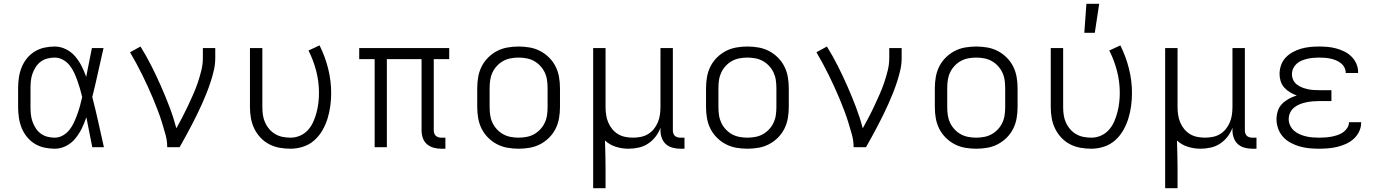

<svg xmlns="http://www.w3.org/2000/svg" viewBox="-20 -772 7240 1007"><path d="M267 8Q239 8 212 2Q185 -4 161.5 -18.5Q138 -33 120.5 -55Q103 -77 93 -102.5Q83 -128 79 -155.5Q75 -183 75 -210V-310Q75 -337 79 -364.5Q83 -392 93 -417.5Q103 -443 120.5 -465Q138 -487 161.5 -501.5Q185 -516 212 -522Q239 -528 267 -528Q297 -528 325.5 -514Q354 -500 374 -476.5Q394 -453 408 -425.5Q422 -398 432 -369Q440 -407 447 -444.5Q454 -482 462 -520H523Q508 -456 494 -391.5Q480 -327 464 -263Q481 -198 495.5 -132Q510 -66 525 0H464Q456 -39 448.5 -78Q441 -117 433 -157Q423 -127 409 -98.5Q395 -70 375 -45.5Q355 -21 326.5 -6.5Q298 8 267 8ZM267 -50Q290 -50 310.5 -62Q331 -74 345 -92Q359 -110 368.5 -131Q378 -152 386 -174Q394 -196 400 -218.5Q406 -241 411 -263Q406 -285 399.5 -307Q393 -329 385.5 -350Q378 -371 368.5 -391.5Q359 -412 344.5 -430Q330 -448 309.5 -459Q289 -470 267 -470Q247 -470 228 -465Q209 -460 193.5 -448.5Q178 -437 167.5 -420.5Q157 -404 150.5 -386Q144 -368 142 -348.5Q140 -329 140 -310V-210Q140 -191 142 -171.5Q144 -152 150.5 -134Q157 -116 167.5 -99.5Q178 -83 193.5 -71.5Q209 -60 228 -55Q247 -50 267 -50Z M857 0Q857 -34 848 -66.5Q839 -99 829 -131Q819 -163 807 -194.5Q795 -226 782 -257Q769 -288 755 -318.5Q741 -349 726 -379.5Q711 -410 695 -439.5Q679 -469 662 -498L717 -528Q748 -478 774.5 -425.5Q801 -373 824.5 -319.5Q848 -266 869 -211Q890 -156 905 -99Q921 -128 936.5 -157.5Q952 -187 966 -217Q980 -247 993.5 -277.5Q1007 -308 1017.5 -339Q1028 -370 1036 -402.5Q1044 -435 1044 -468V-520H1109V-468Q1109 -436 1102 -405Q1095 -374 1085 -343.5Q1075 -313 1063.5 -284Q1052 -255 1039 -226Q1026 -197 1012 -168.5Q998 -140 983 -111.5Q968 -83 953 -55.5Q938 -28 922 0Z M1504 8Q1475 8 1446.5 3Q1418 -2 1392 -15.5Q1366 -29 1346 -50.5Q1326 -72 1313.5 -98Q1301 -124 1296 -152.5Q1291 -181 1291 -210V-520H1356V-210Q1356 -189 1359 -168.5Q1362 -148 1370.5 -129Q1379 -110 1392.5 -94.5Q1406 -79 1424 -68.5Q1442 -58 1462.5 -54Q1483 -50 1504 -50Q1530 -50 1554 -60.5Q1578 -71 1595.5 -90.5Q1613 -110 1623.5 -134Q1634 -158 1640.5 -183Q1647 -208 1650 -233.5Q1653 -259 1653 -285Q1653 -343 1638.5 -399.5Q1624 -456 1598 -507L1656 -534Q1685 -476 1701 -412.5Q1717 -349 1717 -284Q1717 -251 1712.5 -217Q1708 -183 1698 -150.5Q1688 -118 1671 -88.5Q1654 -59 1629 -36.5Q1604 -14 1571 -3Q1538 8 1504 8Z M2316 8H2293Q2273 8 2253.5 2.5Q2234 -3 2219 -16Q2204 -29 2197.5 -48.5Q2191 -68 2191 -88V-462H2009V0H1945V-462H1864V-520H2336V-462H2255V-88Q2255 -80 2257.5 -72.5Q2260 -65 2265.5 -60Q2271 -55 2278 -52.5Q2285 -50 2293 -50H2316Z M2700 8Q2671 8 2642 3Q2613 -2 2587 -15.5Q2561 -29 2540 -50Q2519 -71 2506 -97Q2493 -123 2488 -152Q2483 -181 2483 -210V-310Q2483 -339 2488 -368Q2493 -397 2506 -423Q2519 -449 2540 -470Q2561 -491 2587 -504.5Q2613 -518 2642 -523Q2671 -528 2700 -528Q2729 -528 2758 -523Q2787 -518 2813 -504.5Q2839 -491 2860 -470Q2881 -449 2894 -423Q2907 -397 2912 -368Q2917 -339 2917 -310V-210Q2917 -181 2912 -152Q2907 -123 2894 -97Q2881 -71 2860 -50Q2839 -29 2813 -15.5Q2787 -2 2758 3Q2729 8 2700 8ZM2700 -50Q2721 -50 2742 -54Q2763 -58 2781 -68Q2799 -78 2813.5 -93.5Q2828 -109 2837 -128Q2846 -147 2849 -168Q2852 -189 2852 -210V-310Q2852 -331 2849 -352Q2846 -373 2837 -392Q2828 -411 2813.5 -426.5Q2799 -442 2781 -452Q2763 -462 2742 -466Q2721 -470 2700 -470Q2679 -470 2658 -466Q2637 -462 2619 -452Q2601 -442 2586.5 -426.5Q2572 -411 2563 -392Q2554 -373 2551 -352Q2548 -331 2548 -310V-210Q2548 -189 2551 -168Q2554 -147 2563 -128Q2572 -109 2586.5 -93.5Q2601 -78 2619 -68Q2637 -58 2658 -54Q2679 -50 2700 -50Z M3091 215V-520H3156V-210Q3156 -190 3159 -169.5Q3162 -149 3170 -130Q3178 -111 3191 -95Q3204 -79 3221.5 -68.5Q3239 -58 3259.5 -54Q3280 -50 3300 -50Q3320 -50 3340.5 -54Q3361 -58 3378.5 -68.5Q3396 -79 3409 -95Q3422 -111 3430 -130Q3438 -149 3441 -169.5Q3444 -190 3444 -210V-520H3509V-88Q3509 -80 3511.5 -72.5Q3514 -65 3519 -60Q3524 -55 3531.5 -52.5Q3539 -50 3547 -50H3570V8H3547Q3527 8 3507 2.5Q3487 -3 3472.5 -16Q3458 -29 3451 -48.5Q3444 -68 3444 -88V-102Q3435 -77 3418.5 -55.5Q3402 -34 3379.5 -19Q3357 -4 3330 2Q3303 8 3276 8Q3243 8 3210.5 -2Q3178 -12 3153 -35Q3154 1 3155 36.5Q3156 72 3156 107V215Z M3900 8Q3871 8 3842 3Q3813 -2 3787 -15.5Q3761 -29 3740 -50Q3719 -71 3706 -97Q3693 -123 3688 -152Q3683 -181 3683 -210V-310Q3683 -339 3688 -368Q3693 -397 3706 -423Q3719 -449 3740 -470Q3761 -491 3787 -504.5Q3813 -518 3842 -523Q3871 -528 3900 -528Q3929 -528 3958 -523Q3987 -518 4013 -504.5Q4039 -491 4060 -470Q4081 -449 4094 -423Q4107 -397 4112 -368Q4117 -339 4117 -310V-210Q4117 -181 4112 -152Q4107 -123 4094 -97Q4081 -71 4060 -50Q4039 -29 4013 -15.5Q3987 -2 3958 3Q3929 8 3900 8ZM3900 -50Q3921 -50 3942 -54Q3963 -58 3981 -68Q3999 -78 4013.5 -93.5Q4028 -109 4037 -128Q4046 -147 4049 -168Q4052 -189 4052 -210V-310Q4052 -331 4049 -352Q4046 -373 4037 -392Q4028 -411 4013.5 -426.5Q3999 -442 3981 -452Q3963 -462 3942 -466Q3921 -470 3900 -470Q3879 -470 3858 -466Q3837 -462 3819 -452Q3801 -442 3786.5 -426.5Q3772 -411 3763 -392Q3754 -373 3751 -352Q3748 -331 3748 -310V-210Q3748 -189 3751 -168Q3754 -147 3763 -128Q3772 -109 3786.5 -93.5Q3801 -78 3819 -68Q3837 -58 3858 -54Q3879 -50 3900 -50Z M4457 0Q4457 -34 4448 -66.5Q4439 -99 4429 -131Q4419 -163 4407 -194.5Q4395 -226 4382 -257Q4369 -288 4355 -318.5Q4341 -349 4326 -379.5Q4311 -410 4295 -439.5Q4279 -469 4262 -498L4317 -528Q4348 -478 4374.5 -425.5Q4401 -373 4424.5 -319.5Q4448 -266 4469 -211Q4490 -156 4505 -99Q4521 -128 4536.5 -157.5Q4552 -187 4566 -217Q4580 -247 4593.5 -277.5Q4607 -308 4617.5 -339Q4628 -370 4636 -402.5Q4644 -435 4644 -468V-520H4709V-468Q4709 -436 4702 -405Q4695 -374 4685 -343.5Q4675 -313 4663.5 -284Q4652 -255 4639 -226Q4626 -197 4612 -168.5Q4598 -140 4583 -111.5Q4568 -83 4553 -55.5Q4538 -28 4522 0Z M5100 8Q5071 8 5042 3Q5013 -2 4987 -15.5Q4961 -29 4940 -50Q4919 -71 4906 -97Q4893 -123 4888 -152Q4883 -181 4883 -210V-310Q4883 -339 4888 -368Q4893 -397 4906 -423Q4919 -449 4940 -470Q4961 -491 4987 -504.5Q5013 -518 5042 -523Q5071 -528 5100 -528Q5129 -528 5158 -523Q5187 -518 5213 -504.5Q5239 -491 5260 -470Q5281 -449 5294 -423Q5307 -397 5312 -368Q5317 -339 5317 -310V-210Q5317 -181 5312 -152Q5307 -123 5294 -97Q5281 -71 5260 -50Q5239 -29 5213 -15.5Q5187 -2 5158 3Q5129 8 5100 8ZM5100 -50Q5121 -50 5142 -54Q5163 -58 5181 -68Q5199 -78 5213.5 -93.5Q5228 -109 5237 -128Q5246 -147 5249 -168Q5252 -189 5252 -210V-310Q5252 -331 5249 -352Q5246 -373 5237 -392Q5228 -411 5213.5 -426.5Q5199 -442 5181 -452Q5163 -462 5142 -466Q5121 -470 5100 -470Q5079 -470 5058 -466Q5037 -462 5019 -452Q5001 -442 4986.5 -426.5Q4972 -411 4963 -392Q4954 -373 4951 -352Q4948 -331 4948 -310V-210Q4948 -189 4951 -168Q4954 -147 4963 -128Q4972 -109 4986.5 -93.5Q5001 -78 5019 -68Q5037 -58 5058 -54Q5079 -50 5100 -50Z M5704 8Q5675 8 5646.5 3Q5618 -2 5592 -15.5Q5566 -29 5546 -50.5Q5526 -72 5513.5 -98Q5501 -124 5496 -152.5Q5491 -181 5491 -210V-520H5556V-210Q5556 -189 5559 -168.5Q5562 -148 5570.5 -129Q5579 -110 5592.5 -94.5Q5606 -79 5624 -68.5Q5642 -58 5662.5 -54Q5683 -50 5704 -50Q5730 -50 5754 -60.5Q5778 -71 5795.5 -90.5Q5813 -110 5823.5 -134Q5834 -158 5840.5 -183Q5847 -208 5850 -233.5Q5853 -259 5853 -285Q5853 -343 5838.5 -399.5Q5824 -456 5798 -507L5856 -534Q5885 -476 5901 -412.5Q5917 -349 5917 -284Q5917 -251 5912.5 -217Q5908 -183 5898 -150.5Q5888 -118 5871 -88.5Q5854 -59 5829 -36.5Q5804 -14 5771 -3Q5738 8 5704 8ZM5667 -600 5678 -752H5745L5722 -600Z M6091 215V-520H6156V-210Q6156 -190 6159 -169.5Q6162 -149 6170 -130Q6178 -111 6191 -95Q6204 -79 6221.5 -68.5Q6239 -58 6259.5 -54Q6280 -50 6300 -50Q6320 -50 6340.5 -54Q6361 -58 6378.5 -68.5Q6396 -79 6409 -95Q6422 -111 6430 -130Q6438 -149 6441 -169.5Q6444 -190 6444 -210V-520H6509V-88Q6509 -80 6511.5 -72.5Q6514 -65 6519 -60Q6524 -55 6531.5 -52.5Q6539 -50 6547 -50H6570V8H6547Q6527 8 6507 2.5Q6487 -3 6472.5 -16Q6458 -29 6451 -48.5Q6444 -68 6444 -88V-102Q6435 -77 6418.5 -55.5Q6402 -34 6379.5 -19Q6357 -4 6330 2Q6303 8 6276 8Q6243 8 6210.5 -2Q6178 -12 6153 -35Q6154 1 6155 36.5Q6156 72 6156 107V215Z M6897 8Q6872 8 6846.5 5.5Q6821 3 6796.5 -4Q6772 -11 6749.5 -23Q6727 -35 6710 -53.5Q6693 -72 6684 -96.5Q6675 -121 6675 -146Q6675 -169 6682 -190.5Q6689 -212 6704.5 -227.5Q6720 -243 6740 -254Q6760 -265 6781 -271Q6763 -278 6746 -288Q6729 -298 6716 -312.5Q6703 -327 6697 -345.5Q6691 -364 6691 -384Q6691 -408 6699 -430.5Q6707 -453 6723 -470Q6739 -487 6760 -498.5Q6781 -510 6803.5 -516.5Q6826 -523 6849.5 -525.5Q6873 -528 6897 -528Q6920 -528 6943 -526Q6966 -524 6988 -518Q7010 -512 7030.5 -502Q7051 -492 7067.5 -476Q7084 -460 7093.5 -438.5Q7103 -417 7103 -394V-389H7038V-391Q7038 -406 7030.5 -419.5Q7023 -433 7011 -442Q6999 -451 6985 -456.5Q6971 -462 6956.5 -465Q6942 -468 6927 -469Q6912 -470 6897 -470Q6882 -470 6866.5 -468.5Q6851 -467 6836 -463.5Q6821 -460 6806.5 -454Q6792 -448 6780.5 -437.5Q6769 -427 6762.5 -413Q6756 -399 6756 -383Q6756 -367 6762.5 -353Q6769 -339 6781.5 -329Q6794 -319 6808.5 -313.5Q6823 -308 6838 -304.5Q6853 -301 6868.5 -300Q6884 -299 6900 -299H6963V-242H6900Q6883 -242 6865.5 -240.5Q6848 -239 6831 -235.5Q6814 -232 6797.5 -225.5Q6781 -219 6767.5 -208Q6754 -197 6746.5 -181Q6739 -165 6739 -147Q6739 -130 6746.5 -114Q6754 -98 6767 -86.5Q6780 -75 6796 -68Q6812 -61 6828.5 -57Q6845 -53 6862.5 -51.5Q6880 -50 6897 -50Q6913 -50 6929.5 -51Q6946 -52 6962 -55Q6978 -58 6993.5 -63Q7009 -68 7022.5 -77Q7036 -86 7045.5 -100Q7055 -114 7055 -130V-131H7119V-128Q7119 -104 7108 -81.5Q7097 -59 7079 -43Q7061 -27 7038.5 -17Q7016 -7 6993 -1.5Q6970 4 6945.5 6Q6921 8 6897 8Z"/></svg>

Font: Iosevka Light Extended
Style: Regular
Weight: 300
Width: 7
Monospace: yes
Designer: Belleve Invis
Foundry: Belleve Invis
Version: Version 32.5.0; ttfautohint (v1.8.4)